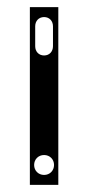

<svg xmlns="http://www.w3.org/2000/svg" viewBox="-20 -520 248 540"><path d="M64 -500V0H144V-500ZM104 -364C89 -364 79 -375 79 -390V-446C79 -461 89 -472 104 -472C119 -472 129 -461 129 -446V-390C129 -375 119 -364 104 -364ZM104 -28C88 -28 76 -40 76 -56C76 -72 88 -84 104 -84C120 -84 132 -72 132 -56C132 -40 120 -28 104 -28Z"/></svg>

Font: Apfel Grotezk Brukt
Style: Regular
Weight: 300
Designer: Luigi Gorlero
Foundry: © 2023, Luigi Gorlero & Collletttivo
Version: Version 2.000;Glyphs 3.2 (3217)